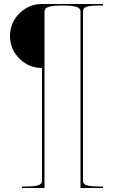

<svg xmlns="http://www.w3.org/2000/svg" viewBox="-20 -740 570 960"><path d="M190 -400V162.5C190 182.5 176.5 192.5 110 192.5H90V200H202.5V-682.5C202.5 -702.5 222.5 -712.5 292.5 -712.5C362.5 -712.5 382.5 -702.5 382.5 -682.5V200H495V192.5H475C408.5 192.5 395 182.5 395 162.5V-682.5C395 -702.5 408.5 -712.5 475 -712.5H495V-720H190C146 -720 108 -704 77 -673C46 -642 30 -604 30 -560C30 -516 46 -478 77 -447C108 -416 146 -400 190 -400Z"/></svg>

Font: Znikomit
Style: Regular
Weight: 100
Designer: gluk
Foundry: gluk
Version: Version 0.55